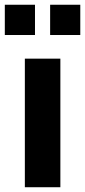

<svg xmlns="http://www.w3.org/2000/svg" viewBox="-30 -785 356 805"><path d="M223.1 0V-539.1H74.2V0ZM116.7 -638.2V-765.1H-9.8V-638.2ZM306.6 -638.2V-765.1H180.2V-638.2Z"/></svg>

Font: Winston
Style: Bold
Weight: 700
Designer: Vernon Adams, Kim Jin-seong, David Berlow, Cristiano Sobral
Foundry: The Winston Project Authors
Version: Version 3.004